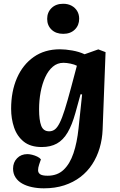

<svg xmlns="http://www.w3.org/2000/svg" viewBox="-20 -794 654 1044"><path d="M426.5 -280.5 418 -281.5 390 -180Q372 -115 347.8 -73.7Q323.5 -32.5 289.3 -13.5Q255 5.5 207 5.5Q145.5 5.5 109 -24Q72.5 -53.5 56.5 -101Q40.5 -148.5 40.5 -202.5Q40.5 -297 72.2 -369.7Q104 -442.5 163.5 -484.3Q223 -526 306 -526Q335.5 -526 372.8 -519.5Q410 -513 440 -499L514.5 -525.5L554 -510.5L538 -89.5Q536 -37 521.8 11Q507.5 59 481.5 99Q455.5 139 417.3 168.3Q379 197.5 329.3 213.8Q279.5 230 218.5 230Q184.5 230 154 223.5Q123.5 217 100.5 204Q77.5 191 64.3 170.5Q51 150 51 123Q51 89 72.8 66.5Q94.5 44 129 44Q140 44 154.5 47.5Q169 51 182.5 57.5Q196 64 202.5 72.5L193 100Q187 117.5 187 131.5Q187 145.5 198.5 153.5Q210 161.5 239 161.5Q292 161.5 326 129.2Q360 97 379.5 39.2Q399 -18.5 407 -95.5ZM247.5 -80Q264.5 -80 278 -90Q291.5 -100 304.5 -125.8Q317.5 -151.5 332.3 -198.3Q347 -245 366.5 -318L398 -436.5Q385 -443.5 363.5 -448Q342 -452.5 325 -452.5Q292 -452.5 267.3 -431.5Q242.5 -410.5 226 -374.5Q209.5 -338.5 201 -293.5Q192.5 -248.5 192.5 -199.5Q192.5 -141 204 -110.5Q215.5 -80 247.5 -80ZM236.5 -691.3Q236.5 -727 260.3 -750.3Q284 -773.5 323.6 -773.5Q349.5 -773.5 369 -763Q388.5 -752.5 399.5 -734.3Q410.5 -716 410.5 -692Q410.5 -656.5 386.9 -633.3Q363.2 -610 324 -610Q284 -610 260.3 -632.8Q236.5 -655.6 236.5 -691.3Z"/></svg>

Font: Literata
Style: Italic
Weight: 400
Italic angle: -2°
Designer: Latin by Veronika Burian and Jose Scaglione. Greek by Irene Vlachou. Cyrillic by Vera Evstafieva
Foundry: TypeTogether
Version: Version 3.103;gftools[0.9.29]